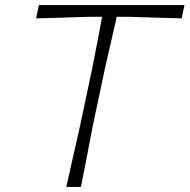

<svg xmlns="http://www.w3.org/2000/svg" viewBox="-20 -733 744 753"><path d="M240 0Q253.5 -61 266.2 -116.5Q279 -172 293.5 -237.5L342.5 -469Q353.5 -524.5 362.5 -571.5Q371.5 -618.5 380.5 -667H325.5Q262.5 -665 214 -663.5Q165.5 -662 121.5 -661L132.5 -713H703.5L692.5 -661Q649.5 -662 601.2 -663.5Q553 -665 490.5 -667H438Q427 -619 416.2 -572Q405.5 -525 392.5 -469L343.5 -237.5Q330.5 -169.5 320 -114.8Q309.5 -60 297.5 0Z"/></svg>

Font: Commissioner Loud ExtraLight
Style: Italic
Weight: 200
Italic angle: -12°
Designer: Kostas Bartsokas
Foundry: Kostas Bartsokas
Version: Version 1.000; ttfautohint (v1.8.3)